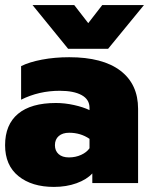

<svg xmlns="http://www.w3.org/2000/svg" viewBox="-30 -720 641 755"><path d="M98 -700H262L317 -629L372 -700H536L395 -528H238ZM-10 -149Q-10 -230 41 -272.5Q92 -315 190 -315Q225 -315 261 -307Q297 -299 322 -287V-296Q322 -329 291 -346Q260 -363 205 -363Q123 -363 53 -328V-460Q85 -476 135 -485.5Q185 -495 242 -495Q374 -495 443.5 -442Q513 -389 513 -292V0H333V-38Q311 -14 271 0.5Q231 15 182 15Q95 15 42.5 -27.5Q-10 -70 -10 -149ZM322 -137V-174Q287 -198 242 -198Q216 -198 201 -185Q186 -172 186 -149Q186 -127 200.5 -114Q215 -101 241 -101Q267 -101 289 -111Q311 -121 322 -137Z"/></svg>

Font: Readiness ExtraBold
Style: Regular
Weight: 800
Designer: Katatrad Team
Foundry: CadsonDemak
Version: Version 1.00;January 16, 2020;FontCreator 12.0.0.2550 64-bit